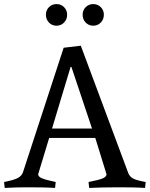

<svg xmlns="http://www.w3.org/2000/svg" viewBox="-20 -918 734 941"><path d="M3 3 0 -26Q47 -35 67 -45.5Q87 -56 93 -75L292 -684L376 -694L609 -69Q616 -52 632.5 -43Q649 -34 694 -26L691 3Q658 1 626 0.5Q594 0 558 0Q479 0 417 3L414 -26Q466 -36 484 -44Q502 -52 502 -64L447 -242H221L167 -64Q167 -52 186 -44Q205 -36 253 -26L250 3Q217 1 185 0.5Q153 0 117 0Q86 0 64 0.5Q42 1 3 3ZM235 -288H431L330 -590H326ZM437 -792Q415 -792 400 -807.5Q385 -823 385 -846Q385 -868 400 -883Q415 -898 437 -898Q459 -898 474 -883Q489 -868 489 -846Q489 -823 474 -807.5Q459 -792 437 -792ZM257 -792Q235 -792 220 -807.5Q205 -823 205 -846Q205 -868 220 -883Q235 -898 257 -898Q279 -898 294 -883Q309 -868 309 -846Q309 -823 294 -807.5Q279 -792 257 -792Z"/></svg>

Font: Average
Style: Regular
Weight: 400
Designer: Eduardo Tunni
Foundry: Eduardo Rodriguez Tunni
Version: Version 1.003; ttfautohint (v1.8.4.7-5d5b)